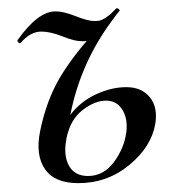

<svg xmlns="http://www.w3.org/2000/svg" viewBox="-20 -422 425 456"><path d="M349 -129Q340 -74 287.5 -30.5Q235 13 166 13Q110 13 87 -20Q64 -53 75 -109Q87 -169 111 -217Q135 -265 186 -325Q182 -324 175 -324Q157 -324 128.5 -335.5Q100 -347 78 -347Q52 -347 29 -320Q27 -318 23.5 -321.5Q20 -325 22 -327Q70 -395 112 -395Q131 -395 160 -383.5Q189 -372 204 -372Q209 -372 213.5 -372.5Q218 -373 223 -375.5Q228 -378 230.5 -379.5Q233 -381 238 -385Q243 -389 244 -390Q245 -391 250 -396L256 -402Q257 -403 259.5 -402Q262 -401 263.5 -399Q265 -397 263 -395Q260 -392 254.5 -384.5Q249 -377 246 -373Q171 -272 147 -149Q170 -180 207 -197.5Q244 -215 280 -215Q316 -215 335.5 -191.5Q355 -168 349 -129ZM280 -108Q284 -140 270.5 -161.5Q257 -183 232 -183Q205 -183 176 -160.5Q147 -138 138 -94Q130 -54 143.5 -29Q157 -4 189 -4Q226 -4 250.5 -37Q275 -70 280 -108Z"/></svg>

Font: Cormorant Infant Book
Style: Italic
Weight: 500
Italic angle: -10°
Designer: Christian Thalmann (Catharsis Fonts)
Version: Version 1.000;PS 002.000;hotconv 1.0.88;makeotf.lib2.5.64775